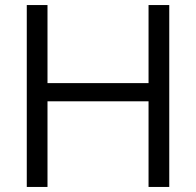

<svg xmlns="http://www.w3.org/2000/svg" viewBox="-20 -740 776 760"><path d="M86 0V-720H168V0ZM568 0V-720H650V0ZM128 -411H604V-339H128Z"/></svg>

Font: Instrument Sans
Style: Regular
Weight: 400
Designer: Rodrigo Fuenzalida
Foundry: fragTYPE
Version: Version 1.000;gftools[0.9.28]